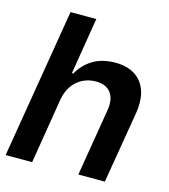

<svg xmlns="http://www.w3.org/2000/svg" viewBox="-109 -815 795 902"><g transform="rotate(15 288.5 -364.0)"><path d="M183.1 -319.3 130.9 0H2L122.6 -727.5H248L203.1 -452.6H210Q235.8 -499 280.5 -525.9Q325.2 -552.7 388.7 -552.7Q444.8 -552.7 483.2 -528.8Q521.5 -504.9 537.4 -459Q553.2 -413.1 542.5 -347.2L484.4 0H355.5L409.7 -327.1Q418.9 -382.8 395.5 -413.3Q372.1 -443.8 322.3 -443.8Q288.1 -443.8 259 -429.2Q230 -414.6 210.2 -387Q190.4 -359.4 183.1 -319.3Z"/></g></svg>

Font: Inter Tight SemiBold
Style: Italic
Weight: 600
Italic angle: -9.39999°
Designer: Rasmus Andersson
Foundry: rsms
Version: Version 3.004